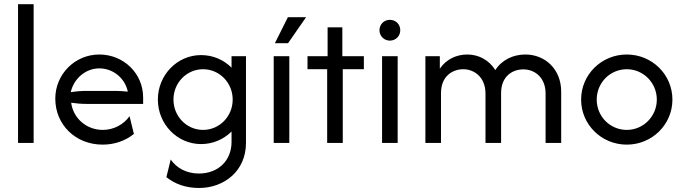

<svg xmlns="http://www.w3.org/2000/svg" viewBox="-20 -687 3290 923"><path d="M66.7 0H141.7V-666.7H66.7Z M473.6 8.3C530.6 8.3 583.3 -10.4 623.6 -43.1L602.8 -128.5C575 -88.9 527.1 -62.5 474.3 -62.5C395.1 -62.5 331.9 -118.8 322.2 -193.1C346.5 -189.6 371.5 -187.5 395.8 -187.5H668.1V-218.1C668.1 -335.4 572.9 -425 457.6 -425C340.3 -425 245.8 -330.6 245.8 -212.5C245.8 -88.2 342.4 8.3 473.6 8.3ZM320.1 -243.8C334 -306.9 389.6 -358.3 457.6 -358.3C523.6 -358.3 581.2 -311.1 594.4 -246.5C574.3 -248.6 554.2 -250 534 -250H395.8C370.8 -250 345.1 -247.9 320.1 -243.8Z M936.8 216.7C1055.6 216.7 1162.5 136.8 1162.5 0V-416.7H1093.1V-361.8C1055.6 -399.3 1004.2 -422.2 946.5 -422.2C831.9 -422.2 738.9 -326.4 738.9 -208.3C738.9 -90.3 831.9 5.6 946.5 5.6C1004.2 5.6 1055.6 -17.4 1093.1 -54.9V-4.2C1093.1 84.7 1029.2 147.2 936.1 147.2C875.7 147.2 828.5 120.1 800.7 79.9L779.9 164.6C820.1 197.2 872.9 216.7 936.8 216.7ZM956.2 -62.5C877.1 -62.5 813.9 -127.8 813.9 -208.3C813.9 -288.9 877.1 -354.2 956.2 -354.2C1035.4 -354.2 1098.6 -288.9 1098.6 -208.3C1098.6 -127.8 1035.4 -62.5 956.2 -62.5Z M1301.4 -479.2H1364.6L1451.4 -604.2H1363.9ZM1295.8 0H1370.8V-416.7H1295.8Z M1552.8 0H1627.8V-354.2H1729.2V-416.7H1625.7V-555.6H1554.9V-416.7H1458.3V-354.2H1552.8Z M1854.2 -491.7C1882.6 -491.7 1904.2 -513.9 1904.2 -541.7C1904.2 -570.1 1882.6 -591.7 1854.2 -591.7C1826.4 -591.7 1804.2 -570.1 1804.2 -541.7C1804.2 -513.9 1826.4 -491.7 1854.2 -491.7ZM1816.7 0H1891.7V-416.7H1816.7Z M2025 0H2100V-239.6C2100 -320.8 2155.6 -354.2 2206.9 -354.2C2259.7 -354.2 2313.9 -316 2313.9 -237.5V0H2388.9V-239.6C2388.9 -320.1 2443.1 -353.5 2495.8 -353.5C2552.1 -353.5 2602.8 -313.2 2602.8 -237.5V0H2677.8V-246.5C2677.8 -354.9 2600 -425 2505.6 -425C2447.9 -425 2393.1 -400 2361.1 -350C2331.9 -397.2 2282.6 -425 2226.4 -425C2174.3 -425 2125 -402.1 2094.4 -356.9V-416.7H2025Z M2993.1 8.3C3114.6 8.3 3212.5 -88.2 3212.5 -208.3C3212.5 -328.5 3114.6 -425 2993.1 -425C2871.5 -425 2773.6 -328.5 2773.6 -208.3C2773.6 -88.2 2871.5 8.3 2993.1 8.3ZM2993.1 -62.5C2912.5 -62.5 2848.6 -127.8 2848.6 -208.3C2848.6 -288.9 2912.5 -354.2 2993.1 -354.2C3072.9 -354.2 3137.5 -288.9 3137.5 -208.3C3137.5 -127.8 3072.9 -62.5 2993.1 -62.5Z"/></svg>

Font: Afacad
Style: Regular
Weight: 400
Designer: Kristian Moeller
Foundry: Dicotype
Version: Version 1.000